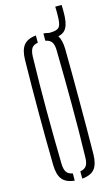

<svg xmlns="http://www.w3.org/2000/svg" viewBox="-140 -979 605 1035"><g transform="rotate(-15 163.0 -461.5)"><path d="M183.5 5V-35.5Q207.5 -39.5 218 -54.5Q228.5 -69.5 229 -100.5Q231 -179.5 231.8 -254.5Q232.5 -329.5 232.2 -402.8Q232 -476 231.2 -549.5Q230.5 -623 229 -699Q228.5 -730.5 218 -745.2Q207.5 -760 183.5 -764.5V-805Q200 -804 213.5 -800H224Q258 -801 269.5 -813.2Q281 -825.5 282.5 -860.5Q283 -870.5 283.2 -882.5Q283.5 -894.5 283.2 -906.2Q283 -918 282.5 -928H318Q318.5 -918 318.8 -906.2Q319 -894.5 318.8 -882.5Q318.5 -870.5 318 -860.5Q315 -810 294 -788Q281 -774.5 257.5 -769.5Q274.5 -743 275.5 -693.5Q276.5 -616 276.8 -543.2Q277 -470.5 277 -399.5Q277 -328.5 276.8 -255.8Q276.5 -183 275.5 -106Q274.5 -51.5 253.5 -25.2Q232.5 1 183.5 5ZM141.5 5Q94 0.5 73 -25.8Q52 -52 51 -106Q49.5 -183 49 -255.8Q48.5 -328.5 48.5 -399.8Q48.5 -471 49 -543.5Q49.5 -616 51 -693.5Q52 -748 73 -774.2Q94 -800.5 141.5 -805V-764.5Q117.5 -761 107.2 -745.8Q97 -730.5 96 -699Q94 -623 93.2 -549.5Q92.5 -476 92.5 -402.8Q92.5 -329.5 93.5 -254.5Q94.5 -179.5 96 -100.5Q97 -69.5 107.2 -54.5Q117.5 -39.5 141.5 -35.5Z"/></g></svg>

Font: Big Shoulders Stencil Display Thin Light
Style: Regular
Weight: 300
Version: Version 2.001